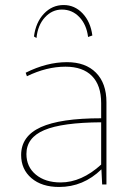

<svg xmlns="http://www.w3.org/2000/svg" viewBox="-20 -733 541 763"><path d="M125 -582 115 -588Q122 -644 154.5 -678.5Q187 -713 233 -713Q277 -713 308.5 -679.5Q340 -646 347 -592L330 -586Q324 -635 295.5 -665Q267 -695 226 -695Q187 -695 158.5 -664Q130 -633 125 -582ZM215 10Q146 10 105 -25Q64 -60 64 -117Q64 -192 142 -227.5Q220 -263 382 -263V-323Q382 -394 345.5 -431Q309 -468 240 -468Q165 -468 87 -430L82 -444Q166 -486 246 -486Q320 -486 361.5 -444Q403 -402 403 -327V0H386L383 -60Q311 10 215 10ZM85 -121Q85 -70 122.5 -39Q160 -8 221 -8Q304 -8 382 -79V-247Q227 -246 156 -216Q85 -186 85 -121Z"/></svg>

Font: Cantarell Thin
Style: Regular
Weight: 100
Designer: Dave Crossland, Nikolaus Waxweiler, Florian Fecher, Jacques Le Bailly, Eben Sorkin, Alexei Vanyashin, Alexios Zavras, Em
Version: Version 0.303